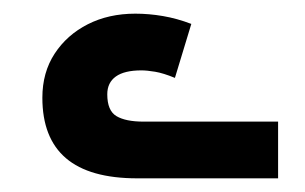

<svg xmlns="http://www.w3.org/2000/svg" viewBox="-20 -865 447 281"><path d="M181 -604Q111 -604 76.5 -633.5Q42 -663 42 -722Q42 -759 60 -786.5Q78 -814 108.5 -829.5Q139 -845 178 -845Q198 -845 218.5 -841.5Q239 -838 260 -830L236 -751Q219 -758 207 -760Q195 -762 187 -762Q162 -762 149.5 -753Q137 -744 137 -727Q137 -703 150.5 -695Q164 -687 190 -687H387V-604Z"/></svg>

Font: Noto Sans Armenian SemiBold
Style: Regular
Weight: 600
Designer: Monotype Design Team
Foundry: Monotype Imaging Inc.
Version: Version 2.007